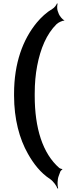

<svg xmlns="http://www.w3.org/2000/svg" viewBox="-20 -829 391 1106"><path d="M61 -289V-278C61 -143 92 -29 141 57C173 114 214 167 268 202C286 214 306 241 311 257L315 256C310 240 310 206 318 185L328 158C330 154 336 149 339 148L338 144C335 145 326 142 322 139C225 55 180 -92 180 -277V-290C180 -349 185 -402 194 -449C213 -549 248 -633 306 -690C315 -699 340 -711 350 -710V-713C341 -715 324 -736 319 -748L312 -767C308 -779 309 -799 312 -808L308 -809C305 -800 293 -784 282 -778C248 -758 217 -729 192 -699C112 -602 61 -466 61 -289Z"/></svg>

Font: Asimov
Style: Edge
Weight: 500
Designer: Google
Version: Version 2.000980: 2014